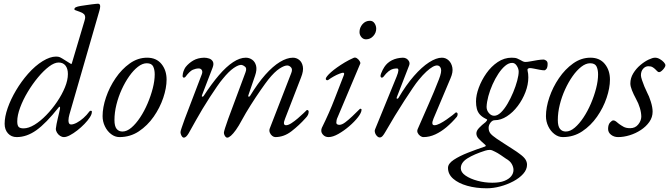

<svg xmlns="http://www.w3.org/2000/svg" viewBox="-20 -725 3607 1035"><path d="M70 14Q41 14 23 -6Q5 -26 5 -58Q5 -96 21.5 -143Q38 -190 66.5 -238Q95 -286 131 -327Q170 -371 210 -395.5Q250 -420 282 -420Q295 -420 303 -416.5Q311 -413 339 -395Q360 -382 362.5 -380.5Q365 -379 363 -379Q366 -379 368 -386L435 -611Q437 -617 437.5 -620.5Q438 -624 438.5 -625.5Q439 -627 439 -628.5Q439 -630 439 -631Q439 -642 433 -648.5Q427 -655 411 -661Q389 -669 385 -670.5Q381 -672 381 -675Q381 -682 389 -686Q397 -690 415 -693Q430 -695 445.5 -697.5Q461 -700 474 -701.5Q487 -703 496 -704Q505 -705 508 -705Q520 -705 520 -691Q520 -686 519 -680.5Q518 -675 516 -668L354 -107Q352 -99 350.5 -91.5Q349 -84 349 -76Q349 -54 363 -54Q376 -54 394 -63.5Q412 -73 430 -89Q448 -105 461 -123Q463 -126 465 -127Q467 -128 469 -128Q477 -128 475 -120Q475 -109 464 -92Q453 -75 435 -56.5Q417 -38 396.5 -22Q376 -6 357 4Q338 14 325 14Q314 14 304 7.5Q294 1 287.5 -9.5Q281 -20 281 -31Q281 -36 285 -57Q287 -68 291 -84.5Q295 -101 298.5 -116.5Q302 -132 303.5 -139Q305 -146 303 -137Q305 -145 302.5 -148.5Q300 -152 297 -147Q228 -60 176 -23Q124 14 70 14ZM107 -33Q134 -33 166 -52.5Q198 -72 229.5 -104.5Q261 -137 287.5 -176Q314 -215 330 -254Q346 -293 346 -326Q346 -355 333 -371.5Q320 -388 296 -388Q273 -388 244 -366Q215 -344 185 -308Q155 -272 129.5 -229.5Q104 -187 88.5 -145Q73 -103 73 -71Q73 -49 80.5 -41Q88 -33 107 -33Z M624 14Q600 14 579 -2Q558 -18 545.5 -44Q533 -70 533 -99Q533 -146 551.5 -200.5Q570 -255 603 -303.5Q636 -352 679.5 -383Q723 -414 773 -414Q823 -414 850.5 -380Q878 -346 878 -296Q878 -251 860 -197.5Q842 -144 808.5 -96Q775 -48 728.5 -17Q682 14 624 14ZM640 -16Q664 -16 688.5 -37Q713 -58 735.5 -92Q758 -126 775.5 -167Q793 -208 803.5 -249Q814 -290 814 -324Q814 -350 805.5 -367Q797 -384 771 -384Q748 -384 723.5 -365Q699 -346 676.5 -314Q654 -282 636 -242.5Q618 -203 607.5 -160.5Q597 -118 597 -78Q597 -45 608.5 -30.5Q620 -16 640 -16Z M971 17Q966 17 962 12Q958 7 955.5 0Q953 -7 953 -13Q953 -18 959.5 -37Q966 -56 976 -84L1068 -325Q1073 -338 1068 -347Q1063 -356 1051 -356Q1036 -356 1019.5 -349Q1003 -342 979 -310Q975 -306 970.5 -306.5Q966 -307 964 -314Q964 -320 966 -329.5Q968 -339 972.5 -349Q977 -359 981 -364Q998 -385 1022 -399Q1046 -413 1080 -414Q1094 -414 1107.5 -409.5Q1121 -405 1127.5 -393Q1134 -381 1126 -360L1069 -212Q1066 -205 1070.5 -204Q1075 -203 1078 -208Q1121 -274 1160.5 -320Q1200 -366 1236.5 -390Q1273 -414 1305 -414Q1324 -414 1339.5 -403Q1355 -392 1360.5 -370.5Q1366 -349 1355 -317L1319 -212Q1316 -205 1320.5 -204Q1325 -203 1328 -208Q1370 -277 1410.5 -322.5Q1451 -368 1489 -391Q1527 -414 1559 -414Q1578 -414 1593 -402Q1608 -390 1612.5 -366.5Q1617 -343 1603 -308L1517 -86Q1502 -50 1522 -50Q1534 -50 1551 -61Q1568 -72 1585.5 -87Q1603 -102 1616 -114.5Q1629 -127 1633 -131Q1634 -132 1634.5 -132Q1635 -132 1636 -132Q1639 -132 1641.5 -129.5Q1644 -127 1644 -123Q1644 -115 1640.5 -106.5Q1637 -98 1626 -87Q1593 -50 1552 -18Q1511 14 1464 14Q1456 14 1447.5 7.5Q1439 1 1434.5 -10Q1430 -21 1434 -32L1550 -331Q1558 -351 1549.5 -361Q1541 -371 1530 -372Q1514 -373 1487 -355.5Q1460 -338 1427 -297Q1412 -278 1385.5 -240Q1359 -202 1331.5 -158.5Q1304 -115 1284 -78Q1267 -46 1252 -25Q1237 -4 1225 6.5Q1213 17 1205 17Q1200 17 1196 12.5Q1192 8 1189.5 2Q1187 -4 1187 -10Q1187 -15 1193.5 -35.5Q1200 -56 1210 -84L1303 -334Q1312 -357 1301 -365.5Q1290 -374 1283 -375Q1267 -377 1240 -358.5Q1213 -340 1180 -299Q1168 -285 1150 -259Q1132 -233 1111.5 -201.5Q1091 -170 1071.5 -137.5Q1052 -105 1037 -78Q1011 -30 997 -6.5Q983 17 971 17Z M1751 14Q1734 14 1723 3Q1712 -8 1712 -20Q1712 -24 1712.5 -28Q1713 -32 1715 -36Q1756 -119 1784 -192.5Q1812 -266 1834 -321Q1838 -333 1829 -333Q1824 -333 1809.5 -327.5Q1795 -322 1779 -313Q1763 -304 1751 -295Q1746 -291 1741 -293Q1736 -295 1736 -300Q1736 -305 1743.5 -314.5Q1751 -324 1764.5 -336Q1778 -348 1797 -361.5Q1816 -375 1838.5 -388.5Q1861 -402 1886 -413Q1895 -417 1904 -411Q1913 -405 1918.5 -396Q1924 -387 1922 -382L1800 -93Q1796 -85 1794.5 -77.5Q1793 -70 1793 -64Q1793 -57 1798.5 -54.5Q1804 -52 1809 -52Q1823 -52 1841 -65.5Q1859 -79 1879.5 -98.5Q1900 -118 1919 -137Q1921 -139 1923 -139Q1925 -139 1927 -137.5Q1929 -136 1929 -134Q1929 -118 1910 -93.5Q1891 -69 1862.5 -44.5Q1834 -20 1804 -3Q1774 14 1751 14ZM1953 -513Q1938 -513 1928 -525Q1918 -537 1918 -552Q1918 -576 1934 -594.5Q1950 -613 1974 -613Q1990 -613 1999 -599.5Q2008 -586 2008 -570Q2008 -548 1992 -530.5Q1976 -513 1953 -513Z M2027 16Q2021 16 2015.5 11.5Q2010 7 2006 0.5Q2002 -6 2000.5 -14Q1999 -22 2002 -28L2118 -312Q2136 -356 2120 -356Q2110 -356 2099 -353.5Q2088 -351 2075 -341Q2062 -331 2046 -310Q2042 -306 2037.5 -306.5Q2033 -307 2031 -314Q2031 -320 2034.5 -329.5Q2038 -339 2043 -348.5Q2048 -358 2052 -364Q2067 -387 2092.5 -400Q2118 -413 2152 -414Q2163 -414 2172 -408.5Q2181 -403 2185.5 -393Q2190 -383 2185 -371L2119 -201Q2116 -194 2120.5 -193Q2125 -192 2128 -197Q2169 -267 2211.5 -315.5Q2254 -364 2293 -389Q2332 -414 2362 -414Q2383 -414 2398.5 -399.5Q2414 -385 2418.5 -360.5Q2423 -336 2409 -304L2317 -86Q2302 -50 2322 -50Q2334 -50 2351.5 -59Q2369 -68 2387 -80.5Q2405 -93 2418.5 -103.5Q2432 -114 2436 -118Q2437 -119 2437.5 -119Q2438 -119 2439 -119Q2442 -119 2444.5 -116.5Q2447 -114 2447 -110Q2447 -102 2443 -96Q2417 -65 2387.5 -40Q2358 -15 2326.5 -0.5Q2295 14 2263 14Q2254 14 2245 7.5Q2236 1 2231.5 -9Q2227 -19 2232 -30Q2261 -97 2290.5 -163.5Q2320 -230 2346 -297Q2362 -338 2357 -354.5Q2352 -371 2338 -372Q2327 -373 2312 -364.5Q2297 -356 2278 -338.5Q2259 -321 2237 -294Q2225 -280 2205 -250.5Q2185 -221 2160 -182.5Q2135 -144 2108.5 -100.5Q2082 -57 2058 -15Q2049 1 2042 8.5Q2035 16 2027 16Z M2604 290Q2546 290 2498.5 276.5Q2451 263 2423 238.5Q2395 214 2395 180Q2395 157 2426 136.5Q2457 116 2503 98Q2549 80 2594 65Q2602 62 2596 56Q2574 37 2561 23.5Q2548 10 2548 -6Q2548 -20 2562.5 -35.5Q2577 -51 2598 -67Q2603 -72 2604.5 -75Q2606 -78 2606 -79Q2606 -82 2598 -85Q2578 -95 2566.5 -108Q2555 -121 2550.5 -138.5Q2546 -156 2546 -178Q2546 -212 2561 -252.5Q2576 -293 2602 -330Q2628 -367 2663 -390.5Q2698 -414 2738 -414Q2759 -414 2768.5 -409.5Q2778 -405 2784 -402Q2791 -398 2798 -394.5Q2805 -391 2812 -391Q2823 -391 2841 -394.5Q2859 -398 2878 -401Q2897 -404 2910 -404Q2916 -404 2924 -398.5Q2932 -393 2932 -381Q2932 -362 2926 -354Q2920 -346 2914 -346Q2905 -346 2889 -349Q2873 -352 2858.5 -355Q2844 -358 2836 -358Q2831 -358 2826.5 -355Q2822 -352 2824 -344Q2826 -336 2827 -327Q2828 -318 2828 -308Q2828 -269 2812.5 -228.5Q2797 -188 2771 -153.5Q2745 -119 2712.5 -98Q2680 -77 2647 -77Q2640 -77 2634.5 -73.5Q2629 -70 2625 -65Q2614 -51 2614 -36Q2614 -18 2623.5 -6Q2633 6 2658 23Q2675 34 2698.5 49.5Q2722 65 2745 79.5Q2768 94 2782 105Q2804 121 2812.5 134.5Q2821 148 2821 163Q2821 189 2800.5 212Q2780 235 2747 252.5Q2714 270 2676.5 280Q2639 290 2604 290ZM2634 260Q2674 260 2699 250Q2724 240 2736 224.5Q2748 209 2748 191Q2748 176 2739 159.5Q2730 143 2707 130Q2699 124 2679.5 111Q2660 98 2649 93Q2631 83 2621 83Q2615 83 2608.5 84Q2602 85 2596 87Q2536 106 2500 128.5Q2464 151 2464 182Q2464 204 2489.5 221.5Q2515 239 2554 249.5Q2593 260 2634 260ZM2644 -101Q2662 -101 2680.5 -119Q2699 -137 2716 -166Q2733 -195 2746.5 -227.5Q2760 -260 2768 -290Q2776 -320 2776 -339Q2776 -354 2766 -370Q2756 -386 2741 -386Q2722 -386 2703 -370Q2684 -354 2666.5 -327.5Q2649 -301 2635 -269.5Q2621 -238 2612.5 -206.5Q2604 -175 2603 -149Q2603 -130 2615.5 -115.5Q2628 -101 2644 -101Z M3014 14Q2990 14 2969 -2Q2948 -18 2935.5 -44Q2923 -70 2923 -99Q2923 -146 2941.5 -200.5Q2960 -255 2993 -303.5Q3026 -352 3069.5 -383Q3113 -414 3163 -414Q3213 -414 3240.5 -380Q3268 -346 3268 -296Q3268 -251 3250 -197.5Q3232 -144 3198.5 -96Q3165 -48 3118.5 -17Q3072 14 3014 14ZM3030 -16Q3054 -16 3078.5 -37Q3103 -58 3125.5 -92Q3148 -126 3165.5 -167Q3183 -208 3193.5 -249Q3204 -290 3204 -324Q3204 -350 3195.5 -367Q3187 -384 3161 -384Q3138 -384 3113.5 -365Q3089 -346 3066.5 -314Q3044 -282 3026 -242.5Q3008 -203 2997.5 -160.5Q2987 -118 2987 -78Q2987 -45 2998.5 -30.5Q3010 -16 3030 -16Z M3312 14Q3290 14 3274 1.5Q3258 -11 3258 -30Q3258 -53 3268.5 -64.5Q3279 -76 3286 -76Q3293 -76 3300.5 -70.5Q3308 -65 3317 -57Q3328 -49 3341.5 -41.5Q3355 -34 3377 -34Q3404 -34 3420 -53.5Q3436 -73 3437 -95Q3437 -117 3429.5 -142.5Q3422 -168 3408 -193Q3395 -217 3386.5 -238.5Q3378 -260 3378 -275Q3378 -304 3393.5 -329.5Q3409 -355 3431.5 -374Q3454 -393 3476 -403.5Q3498 -414 3511 -414Q3524 -414 3537 -406.5Q3550 -399 3558.5 -389.5Q3567 -380 3567 -373Q3567 -367 3561 -358.5Q3555 -350 3547 -343Q3539 -336 3533 -336Q3528 -336 3523 -341Q3518 -346 3512 -352Q3506 -358 3497.5 -363Q3489 -368 3475 -368Q3459 -368 3447 -354.5Q3435 -341 3435 -319Q3435 -311 3440.5 -294Q3446 -277 3453.5 -259Q3461 -241 3468 -227Q3479 -207 3488.5 -176.5Q3498 -146 3498 -123Q3498 -93 3480.5 -68Q3463 -43 3435 -24.5Q3407 -6 3374.5 4Q3342 14 3312 14Z"/></svg>

Font: EB Garamond
Style: Italic
Weight: 400
Italic angle: -17.2°
Designer: Georg Duffner and Octavio Pardo
Foundry: Georg Duffner
Version: Version 1.001